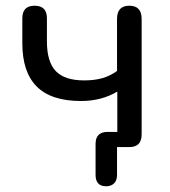

<svg xmlns="http://www.w3.org/2000/svg" viewBox="-20 -514 594 671"><path d="M351 137Q314 137 314 97V-11Q314 -53 356 -53H390V-194Q335 -161 263 -161Q159 -161 108.5 -211.5Q58 -262 58 -363V-450Q58 -494 101 -494Q144 -494 144 -450V-369Q144 -298 175 -265.5Q206 -233 274 -233Q309 -233 336.5 -240.5Q364 -248 389 -266V-448Q389 -494 432 -494Q475 -494 475 -448V-44Q475 0 432 0H389V97Q389 117 378.5 127Q368 137 351 137Z"/></svg>

Font: Chiron GoRound TC N
Style: Regular
Weight: 350
Designer: Ryoko NISHIZUKA 西塚涼子 (kana, bopomofo & ideographs); Paul D. Hunt (Latin, Greek & Cyrillic); Sandoll Communications 산돌커뮤니
Foundry: Adobe
Version: Version 1.000;hotconv 1.1.1;makeotfexe 2.6.0